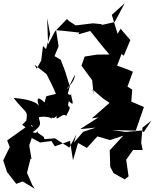

<svg xmlns="http://www.w3.org/2000/svg" viewBox="-55 -866 968 1202"><path d="M831 -49 733 -40 646 -52 801 -48 792 -40 846 -196 767 -230 773 -305 743 -324 777 -417 745 -431 678 -455 706 -528 720 -517 761 -615 700 -686 667 -630 684 -645 645 -773 726 -846 663 -728 575 -708 587 -714 527 -720 419 -707 377 -734 364 -747 288 -668 246 -588 240 -752 259 -652 233 -559 214 -578 203 -487 175 -436 160 -462 237 -401C257 -360 278 -321 295 -278L236 -264C205 -180 240 -229 290 -219C268 -228 197 -253 246 -202C195 -258 165 -271 189 -202C180 -222 133 -245 30 -253C111 -149 121 -179 109 -108C108 -90 138 -92 153 -72C126 -80 149 -72 143 -156L135 -136L84 -85L105 -69L-10 13L6 55L-35 138L-11 211L47 285L87 270L163 316L147 292L114 216L136 128H142L128 44L144 -2L196 26L267 17L288 50L383 16L402 137L435 24L414 18L489 60L555 -12L634 11L717 -17L632 75L635 178L656 218L726 257L750 238L735 134L778 73H838L829 28L837 -67L893 -111L845 -39ZM365 -265 382 -325 352 -422 325 -492 286 -515 312 -576 296 -677 341 -673 442 -662 436 -651 510 -672C550 -623 588 -572 630 -525L552 -524L475 -512L455 -455L522 -364L531 -276L524 -307L588 -251L631 -222L520 -125L561 -131L447 -58L544 -67L466 -41L408 26L423 -24L379 58L289 0L223 5L219 -9L181 -35C190 -75 186 -19 150 -39C226 -92 183 -106 190 -133C274 -145 275 -105 268 -133C281 -116 301 -142 301 -142C287 -92 339 -168 359 -140C410 -233 357 -168 376 -233C406 -204 405 -212 388 -278C408 -271 350 -261 377 -307C342 -314 412 -334 414 -399L353 -277Z"/></svg>

Font: Hussar Lance
Style: ExBd
Weight: 700
Foundry: Cannot Into Space Fonts, PlusOne Fonts
Version: Version 2.270